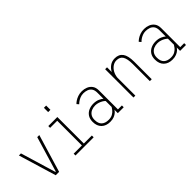

<svg xmlns="http://www.w3.org/2000/svg" viewBox="101 -1543 2398 2398"><g transform="rotate(-45 1300.0 -344.5)"><path d="M244 0 93.5 -500H130L270.5 -32H277L417.5 -500H454L304 0Z M735 -700H775V-624.5H735ZM593 0V-32H738.5V-468H613V-500H772.5V-32H914V0Z M1198.5 11Q1126 11 1083.5 -30.2Q1041 -71.5 1041 -145Q1041 -197.5 1064 -232Q1087 -266.5 1125.2 -283.5Q1163.5 -300.5 1208.5 -300.5Q1257 -300.5 1292.5 -284Q1328 -267.5 1341 -253.5V-360.5Q1341 -406.5 1322.8 -432.5Q1304.5 -458.5 1274.8 -469.2Q1245 -480 1211 -480Q1180.5 -480 1153.8 -469.2Q1127 -458.5 1107.2 -444Q1087.5 -429.5 1078.5 -419L1055.5 -445.5Q1067 -458 1089.5 -473.5Q1112 -489 1144 -500.5Q1176 -512 1216 -512Q1255 -512 1291.5 -497.5Q1328 -483 1351.5 -451.2Q1375 -419.5 1375 -368V-32H1445V0H1341V-60Q1334.5 -46.5 1316.2 -29.8Q1298 -13 1268.5 -1Q1239 11 1198.5 11ZM1202 -21Q1244.5 -21 1272.8 -37.5Q1301 -54 1317.5 -75Q1334 -96 1341 -109V-214Q1331.5 -225.5 1311 -238Q1290.5 -250.5 1263.8 -259.5Q1237 -268.5 1209 -268.5Q1173.5 -268.5 1143.2 -255.8Q1113 -243 1094.2 -215.8Q1075.5 -188.5 1075.5 -145Q1075.5 -82 1108.5 -51.5Q1141.5 -21 1202 -21Z M1617 0V-500H1650.5V-416.5Q1671.5 -458 1708.8 -485Q1746 -512 1798 -512Q1869 -512 1904.5 -463.5Q1940 -415 1940 -309.5V0H1906.5V-302Q1906.5 -393.5 1880.8 -436.2Q1855 -479 1794.5 -479Q1758.5 -479 1727.5 -457.8Q1696.5 -436.5 1676 -400.5Q1655.5 -364.5 1650.5 -319V0Z M2298.5 11Q2226 11 2183.5 -30.2Q2141 -71.5 2141 -145Q2141 -197.5 2164 -232Q2187 -266.5 2225.2 -283.5Q2263.5 -300.5 2308.5 -300.5Q2357 -300.5 2392.5 -284Q2428 -267.5 2441 -253.5V-360.5Q2441 -406.5 2422.8 -432.5Q2404.5 -458.5 2374.8 -469.2Q2345 -480 2311 -480Q2280.5 -480 2253.8 -469.2Q2227 -458.5 2207.2 -444Q2187.5 -429.5 2178.5 -419L2155.5 -445.5Q2167 -458 2189.5 -473.5Q2212 -489 2244 -500.5Q2276 -512 2316 -512Q2355 -512 2391.5 -497.5Q2428 -483 2451.5 -451.2Q2475 -419.5 2475 -368V-32H2545V0H2441V-60Q2434.5 -46.5 2416.2 -29.8Q2398 -13 2368.5 -1Q2339 11 2298.5 11ZM2302 -21Q2344.5 -21 2372.8 -37.5Q2401 -54 2417.5 -75Q2434 -96 2441 -109V-214Q2431.5 -225.5 2411 -238Q2390.5 -250.5 2363.8 -259.5Q2337 -268.5 2309 -268.5Q2273.5 -268.5 2243.2 -255.8Q2213 -243 2194.2 -215.8Q2175.5 -188.5 2175.5 -145Q2175.5 -82 2208.5 -51.5Q2241.5 -21 2302 -21Z"/></g></svg>

Font: Trispace SemiCondensed Thin
Style: Regular
Weight: 100
Width: 4
Designer: Tyler Finck
Foundry: Etcetera Type Company
Version: Version 1.210; ttfautohint (v1.8.3)